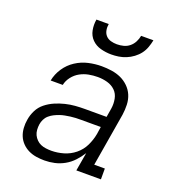

<svg xmlns="http://www.w3.org/2000/svg" viewBox="-137 -855 874 969"><g transform="rotate(20 300.0 -371.0)"><path d="M211 8Q188 8 166 4.5Q144 1 124.5 -8.5Q105 -18 90 -33.5Q75 -49 67 -68.5Q59 -88 57.5 -111Q56 -134 60 -156Q64 -182 76.5 -207Q89 -232 111 -249.5Q133 -267 158.5 -278Q184 -289 210.5 -295.5Q237 -302 263 -304Q289 -306 315 -306H431L439 -354Q443 -380 438 -406Q433 -432 415.5 -449Q398 -466 373 -473Q348 -480 321 -480Q297 -480 273 -475.5Q249 -471 227 -459Q205 -447 189 -426.5Q173 -406 168 -382H103Q110 -418 131 -449.5Q152 -481 183.5 -501.5Q215 -522 250.5 -530Q286 -538 321 -538Q348 -538 375 -534Q402 -530 425 -519.5Q448 -509 466.5 -491Q485 -473 495 -449.5Q505 -426 506 -398.5Q507 -371 503 -344L455 -58H512V0H380L397 -99Q382 -75 362 -53.5Q342 -32 317 -18Q292 -4 265 2Q238 8 211 8ZM227 -50Q259 -50 292 -59.5Q325 -69 352 -91Q379 -113 394 -144Q409 -175 415 -208L421 -248H315Q301 -248 287 -247.5Q273 -247 259 -245Q245 -243 231 -240.5Q217 -238 203 -233Q189 -228 176 -221.5Q163 -215 151.5 -205Q140 -195 133.5 -181.5Q127 -168 125 -154Q123 -140 124 -125Q125 -110 131 -97.5Q137 -85 147 -75Q157 -65 169.5 -59.5Q182 -54 197 -52Q212 -50 227 -50ZM345 -610Q316 -610 288 -617.5Q260 -625 240.5 -644.5Q221 -664 215.5 -692.5Q210 -721 215 -750H281Q278 -733 281 -716.5Q284 -700 294.5 -688.5Q305 -677 321 -672.5Q337 -668 354 -668Q372 -668 389.5 -672.5Q407 -677 421 -688.5Q435 -700 443.5 -716.5Q452 -733 455 -750H521Q517 -730 510 -710.5Q503 -691 490.5 -674.5Q478 -658 460.5 -645Q443 -632 423.5 -624Q404 -616 384 -613Q364 -610 345 -610Z"/></g></svg>

Font: Iosevka Slab LtExObl
Style: Regular
Weight: 300
Width: 7
Italic angle: -9°
Monospace: yes
Designer: Belleve Invis
Foundry: Belleve Invis
Version: Version 11.1.0; ttfautohint (v1.8.3)